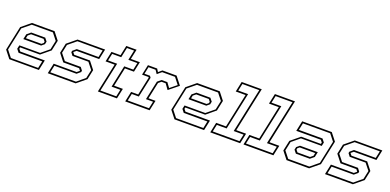

<svg xmlns="http://www.w3.org/2000/svg" viewBox="-2 -1614 5041 2479"><g transform="rotate(20 2518.5 -375.0)"><path d="M526 -540 607 -437 576.5 -294.5 452 -191.5H180L175.5 -172L199.5 -141.5H537L507 0H100.5L19.5 -103L90.5 -437L215.5 -540ZM441 -420.5 475 -378 467 -340 426 -306H181.5L196.5 -377L249 -420.5ZM511 -518H221L109 -426L42.5 -113L114.5 -21.5H489L509.5 -119H184.5L150.5 -162L161.5 -212.5H446.5L556.5 -303L583 -427ZM427 -398.5H254.5L217.5 -368L209 -328H422L447.5 -349L451.5 -368Z M629 0 659 -141.5H974L1011 -172L1010.5 -169.5L987.5 -199.5H769.5L688.5 -302.5L717 -437L842 -540H1220.5L1190.5 -398.5H880.5L843.5 -368L844 -371L868 -340.5H1085L1166 -237.5L1137.5 -103L1012.5 0ZM655.5 -22H1008.5L1117.5 -113L1142.5 -229L1071 -319H852.5L822 -359L826 -379.5L874.5 -420.5H1173.5L1194 -518.5H847.5L737 -427.5L712 -311.5L783 -222H1001.5L1033 -181L1029 -161L980 -120H676.5Z M1317.5 0 1402.5 -399H1278L1308 -540H1432.5L1461.5 -677H1603L1574 -540H1698L1668 -399H1544L1489 -141.5H1609.5L1579.5 0ZM1344 -22H1562.5L1583 -119H1462.5L1526.5 -421H1651L1671.5 -518.5H1547.5L1576.5 -655.5H1478.5L1449.5 -518.5H1325L1304 -421H1429Z M1693 0 1723 -141H1820L1873.5 -391.5L1867.5 -399H1779L1809 -540H1935.5L1961 -500L2008 -540H2202.5L2288.5 -430.5L2157 -324.5L2104 -398.5H2047L2010 -368L1961.5 -140.5H2058.5L2028.5 0ZM1719.5 -22H2012L2032.5 -119H1935L1990.5 -379L2040 -420H2119.5L2166.5 -355.5L2258 -430L2189 -518H2012L1954.5 -469.5L1921.5 -518H1825L1804.5 -420.5H1880.5L1896.5 -398L1837 -119H1740Z M2795.5 -540 2876.5 -437 2846 -294.5 2721.5 -191.5H2449.5L2445 -172L2469 -141.5H2806.5L2776.5 0H2370L2289 -103L2360 -437L2485 -540ZM2710.5 -420.5 2744.5 -378 2736.5 -340 2695.5 -306H2451L2466 -377L2518.5 -420.5ZM2780.5 -518H2490.5L2378.5 -426L2312 -113L2384 -21.5H2758.5L2779 -119H2454L2420 -162L2431 -212.5H2716L2826 -303L2852.5 -427ZM2696.5 -398.5H2524L2487 -368L2478.5 -328H2691.5L2717 -349L2721 -368Z M2861.5 0 2891.5 -141.5H3026.5L3125.5 -608.5H2990.5L3020.5 -750H3296.5L3167.5 -141.5H3302.5L3272.5 0ZM2887.5 -22H3255L3276 -119.5H3140.5L3270 -728.5H3038L3017 -630.5H3152L3043 -119.5H2908.5Z M3318 0 3348 -141.5H3483L3582 -608.5H3447L3477 -750H3753L3624 -141.5H3759L3729 0ZM3344 -22H3711.5L3732.5 -119.5H3597L3726.5 -728.5H3494.5L3473.5 -630.5H3608.5L3499.5 -119.5H3365Z M3909.5 0 3828.5 -103 3859 -245.5 3983.5 -348.5H4255.5L4260 -368L4236 -398.5H3898.5L3928.5 -540H4335L4416 -437L4345 -103L4220 0ZM3994.5 -119.5 3960.5 -162 3968.5 -200 4009.5 -234H4254L4239 -163L4186.5 -119.5ZM3924.5 -22H4214.5L4326.5 -114L4393 -427L4321 -518.5H3946.5L3926 -421H4251L4285 -378L4274 -327.5H3989L3879 -237L3852.5 -113ZM4008.5 -141.5H4181L4218 -172L4226.5 -212H4013.5L3988 -191L3984 -172Z M4438 0 4468 -141.5H4783L4820 -172L4819.5 -169.5L4796.5 -199.5H4578.5L4497.5 -302.5L4526 -437L4651 -540H5029.5L4999.5 -398.5H4689.5L4652.5 -368L4653 -371L4677 -340.5H4894L4975 -237.5L4946.5 -103L4821.5 0ZM4464.5 -22H4817.5L4926.5 -113L4951.5 -229L4880 -319H4661.5L4631 -359L4635 -379.5L4683.5 -420.5H4982.5L5003 -518.5H4656.5L4546 -427.5L4521 -311.5L4592 -222H4810.5L4842 -181L4838 -161L4789 -120H4485.5Z"/></g></svg>

Font: Tourney Thin ExtraLight
Style: Italic
Weight: 250
Italic angle: -12°
Version: Version 1.015